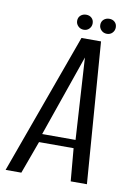

<svg xmlns="http://www.w3.org/2000/svg" viewBox="-103 -741 553 793"><g transform="rotate(10 173.5 -344.5)"><path d="M-23 0 191 -591H273L318 0H250L238 -137H93L43 0ZM100 -172H240L219 -514ZM194 -626Q180 -626 170.5 -635.5Q161 -645 161 -658Q161 -672 170.5 -680.5Q180 -689 194 -689Q208 -689 217 -680.5Q226 -672 226 -658Q226 -645 217 -635.5Q208 -626 194 -626ZM291 -626Q277 -626 267.5 -635.5Q258 -645 258 -658Q258 -672 267.5 -680.5Q277 -689 291 -689Q305 -689 314 -680.5Q323 -672 323 -658Q323 -645 314 -635.5Q305 -626 291 -626Z"/></g></svg>

Font: Alumni Sans
Style: Italic
Weight: 400
Italic angle: -8°
Version: Version 1.016